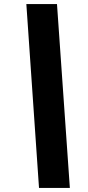

<svg xmlns="http://www.w3.org/2000/svg" viewBox="-20 -820 432 940"><path d="M322 100H171L109 -800H259Z"/></svg>

Font: Albert Sans ExtraBold
Style: Italic
Weight: 800
Italic angle: -11.25°
Designer: Andreas Rasmussen
Foundry: a.Foundry
Version: Version 1.025